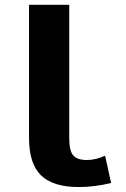

<svg xmlns="http://www.w3.org/2000/svg" viewBox="-20 -752 515 784"><path d="M300.8 11.7Q197.3 11.7 147.9 -35.6Q98.6 -83 98.6 -188.5V-732.4H262.7V-188.5Q262.7 -136.7 278.8 -117.7Q294.9 -98.6 335 -98.6Q370.1 -98.6 409.2 -116.2L433.6 -4.9Q368.2 11.7 300.8 11.7Z"/></svg>

Font: Nasu
Style: Bold
Weight: 700
Designer: Ryoko NISHIZUKA (kana &amp; ideographs); Paul D. Hunt (Latin, Greek &amp; Cyrillic); Wenlong ZHANG (bopomofo); Sandoll C
Version: Version 2014.1215